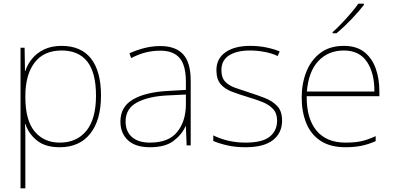

<svg xmlns="http://www.w3.org/2000/svg" viewBox="-20 -786 2132 1038"><path d="M313 -538Q418 -538 472 -469.5Q526 -401 526 -269Q526 -136 467.5 -63Q409 10 303 10Q224 10 179 -27Q134 -64 117 -116H115Q117 -82 117 -49.5Q117 -17 117 15V232H91V-528H113L115 -402H117Q128 -437 153 -468Q178 -499 218 -518.5Q258 -538 313 -538ZM313 -513Q217 -513 167 -447.5Q117 -382 117 -265V-262Q117 -135 167.5 -75Q218 -15 303 -15Q395 -15 447 -79Q499 -143 499 -269Q499 -393 452 -453Q405 -513 313 -513Z M847 -537Q929 -537 970 -492.5Q1011 -448 1011 -350V0H989L985 -103H983Q962 -57 917 -23.5Q872 10 791 10Q712 10 671.5 -28Q631 -66 631 -129Q631 -208 697.5 -247.5Q764 -287 882 -294L985 -300V-343Q985 -433 951 -472.5Q917 -512 847 -512Q807 -512 769.5 -503Q732 -494 689 -472L680 -498Q720 -516 761.5 -526.5Q803 -537 847 -537ZM884 -270Q782 -265 720.5 -232Q659 -199 659 -129Q659 -76 693 -45.5Q727 -15 791 -15Q891 -15 937.5 -72Q984 -129 985 -220V-275Z M1505 -134Q1505 -67 1455.5 -28.5Q1406 10 1307 10Q1252 10 1207 -0.5Q1162 -11 1133 -24V-54Q1213 -15 1307 -15Q1398 -15 1438 -47Q1478 -79 1478 -134Q1478 -173 1456.5 -196.5Q1435 -220 1398.5 -234.5Q1362 -249 1318 -262Q1272 -276 1233.5 -290.5Q1195 -305 1172.5 -331.5Q1150 -358 1150 -407Q1150 -469 1199 -503.5Q1248 -538 1332 -538Q1379 -538 1420 -529.5Q1461 -521 1492 -508L1481 -483Q1453 -497 1412.5 -505Q1372 -513 1332 -513Q1260 -513 1218.5 -486.5Q1177 -460 1177 -407Q1177 -366 1197.5 -344.5Q1218 -323 1252.5 -311Q1287 -299 1327 -286Q1371 -272 1412 -256Q1453 -240 1479 -212.5Q1505 -185 1505 -134Z M1839 -538Q1907 -538 1949 -505Q1991 -472 2011 -416.5Q2031 -361 2031 -291V-266H1638Q1637 -145 1691 -80Q1745 -15 1848 -15Q1896 -15 1930.5 -22Q1965 -29 2011 -50V-23Q1973 -6 1934.5 2Q1896 10 1848 10Q1765 10 1712.5 -25Q1660 -60 1635.5 -121Q1611 -182 1611 -259Q1611 -334 1636 -397.5Q1661 -461 1711.5 -499.5Q1762 -538 1839 -538ZM1839 -513Q1755 -513 1701.5 -456.5Q1648 -400 1639 -291H2004Q2005 -390 1964 -451.5Q1923 -513 1839 -513ZM1947 -759Q1921 -725 1880 -682Q1839 -639 1799 -606H1778V-612Q1801 -632 1827.5 -660Q1854 -688 1878.5 -716.5Q1903 -745 1917 -766H1947Z"/></svg>

Font: Noto Sans Bengali UI Thin
Style: Regular
Weight: 100
Designer: Jelle Bosma - Monotype Design Team
Foundry: Monotype Imaging Inc.
Version: Version 2.003; ttfautohint (v1.8.4.7-5d5b)